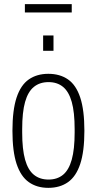

<svg xmlns="http://www.w3.org/2000/svg" viewBox="-20 -894 467 926"><path d="M213 12Q158 12 119 -15.5Q80 -43 60 -103.5Q40 -164 40 -263Q40 -363 60 -423.5Q80 -484 119 -511Q158 -538 213 -538Q269 -538 308 -511Q347 -484 367 -423.5Q387 -363 387 -263Q387 -164 367 -103.5Q347 -43 308 -15.5Q269 12 213 12ZM214 -28Q256 -28 284 -51Q312 -74 326 -124Q340 -174 340 -255V-271Q340 -353 326 -402.5Q312 -452 284 -475Q256 -498 214 -498Q172 -498 143.5 -475Q115 -452 101 -402.5Q87 -353 87 -271V-255Q87 -174 101 -124Q115 -74 143.5 -51Q172 -28 214 -28ZM188 -649V-723H238V-649ZM100 -834V-874H326V-834Z"/></svg>

Font: Archivo Condensed Thin
Style: Regular
Weight: 250
Width: 3
Designer: Hector Gatti
Foundry: Omnibus-Type
Version: Version 2.001